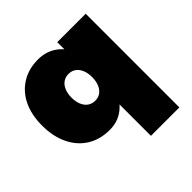

<svg xmlns="http://www.w3.org/2000/svg" viewBox="-192 -718 1074 1074"><g transform="rotate(-45 345.0 -180.5)"><path d="M260 -555Q325 -555 372.5 -520.5Q420 -486 446.5 -423.5Q473 -361 473 -276Q473 -190 447.5 -126Q422 -62 375.5 -27Q329 8 266 8Q190 8 133.5 -27Q77 -62 46 -126.5Q15 -191 15 -277Q15 -362 45 -424Q75 -486 130.5 -520.5Q186 -555 260 -555ZM324 -377Q299 -377 280.5 -364Q262 -351 252 -327Q242 -303 242 -271Q242 -239 252 -215Q262 -191 280.5 -178Q299 -165 324 -165Q349 -165 367 -178Q385 -191 395 -215Q405 -239 405 -271Q405 -303 395 -327Q385 -351 367 -364Q349 -377 324 -377ZM405 -547H630V194H405Z"/></g></svg>

Font: Alexandria Black
Style: Regular
Weight: 900
Designer: Mohamed Gaber
Foundry: Kief Type Foundry
Version: Version 5.100